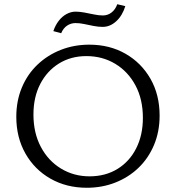

<svg xmlns="http://www.w3.org/2000/svg" viewBox="-20 -878 831 907"><path d="M390 9Q294 9 218.5 -34Q143 -77 100 -153Q57 -229 57 -326Q57 -402 83.5 -465Q110 -528 157.5 -573Q205 -618 267.5 -642.5Q330 -667 402 -667Q498 -667 573 -624Q648 -581 691 -505.5Q734 -430 734 -332Q734 -256 707.5 -193Q681 -130 634 -85Q587 -40 524.5 -15.5Q462 9 390 9ZM403 -45Q478 -45 535 -80Q592 -115 623.5 -177.5Q655 -240 655 -321Q655 -409 620 -474.5Q585 -540 524.5 -576.5Q464 -613 388 -613Q315 -613 258.5 -578Q202 -543 170 -481Q138 -419 138 -337Q138 -250 173 -184Q208 -118 268.5 -81.5Q329 -45 403 -45ZM269 -721 232 -731Q241 -758 257 -779Q273 -800 294 -811.5Q315 -823 337 -823Q355 -823 377.5 -819Q400 -815 423 -810Q446 -805 466 -805Q489 -805 507 -819Q525 -833 534 -858L572 -849Q558 -804 529 -777.5Q500 -751 465 -751Q444 -751 421.5 -755.5Q399 -760 377.5 -764.5Q356 -769 337 -769Q315 -769 297 -757Q279 -745 269 -721Z"/></svg>

Font: Ysabeau Office
Style: Regular
Weight: 400
Designer: Christian Thalmann (Catharsis Fonts)
Version: Version 2.001;gftools[0.9.30]; featfreeze: tnum,lnum,ss02